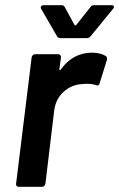

<svg xmlns="http://www.w3.org/2000/svg" viewBox="-20 -720 459 740"><path d="M388 -504Q394 -500 392 -489L364 -399Q361 -387 350 -392Q335 -397 316 -397Q304 -397 297 -396Q256 -394 225.5 -366.5Q195 -339 189 -295L155 -12Q154 -7 150.5 -3.5Q147 0 142 0H52Q47 0 44 -3.5Q41 -7 42 -12L102 -499Q103 -504 106.5 -507.5Q110 -511 115 -511H204Q215 -511 215 -499L209 -454Q208 -450 210 -449.5Q212 -449 214 -452Q261 -517 335 -517Q366 -517 388 -504ZM137 -691Q137 -695 140 -697.5Q143 -700 148 -700H217Q227 -700 230 -692L267 -624Q269 -622 271 -622Q273 -622 274 -624L328 -692Q333 -700 342 -700H410Q419 -700 419 -694Q419 -689 415 -685L329 -580Q323 -573 314 -573H212Q204 -573 200 -580L139 -685Q137 -689 137 -691Z"/></svg>

Font: Barlow SemiBold
Style: Italic
Weight: 600
Italic angle: -7°
Designer: Jeremy Tribby
Foundry: Tribby Type
Version: Version 1.408